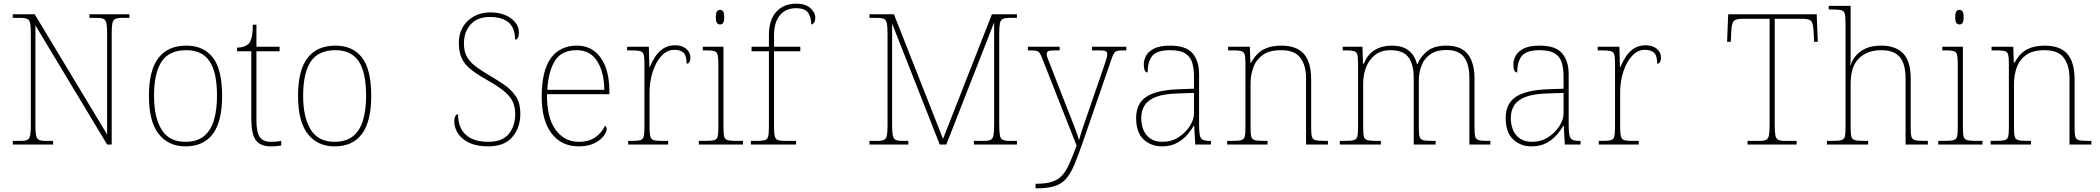

<svg xmlns="http://www.w3.org/2000/svg" viewBox="-20 -792 11506 1052"><path d="M50 0V-20H93Q118 -20 130 -26Q142 -32 145.5 -51Q149 -70 149 -108V-606Q149 -645 145.5 -663.5Q142 -682 130 -688Q118 -694 93 -694H50V-714H170L567 -55V-606Q567 -645 563.5 -663.5Q560 -682 548 -688Q536 -694 511 -694H470V-714H689V-694H648Q623 -694 611 -688Q599 -682 595.5 -663.5Q592 -645 592 -606V0H567L174 -653V-108Q174 -70 177.5 -51Q181 -32 193 -26Q205 -20 230 -20H271V0Z M996 10Q903 10 849.5 -58Q796 -126 796 -267Q796 -407 848 -474.5Q900 -542 1001 -542Q1096 -542 1146.5 -476.5Q1197 -411 1197 -267Q1197 -126 1146 -58Q1095 10 996 10ZM996 -15Q1060 -15 1098 -46.5Q1136 -78 1152.5 -134.5Q1169 -191 1169 -267Q1169 -395 1128.5 -456Q1088 -517 1001 -517Q907 -517 865.5 -454.5Q824 -392 824 -267Q824 -148 865.5 -81.5Q907 -15 996 -15Z M1464 10Q1406 10 1381.5 -24Q1357 -58 1357 -141V-511H1279V-531Q1300 -531 1315.5 -536.5Q1331 -542 1341 -551Q1351 -560 1358 -584Q1365 -608 1365 -657H1385V-536H1512V-511H1385V-132Q1385 -68 1403 -41.5Q1421 -15 1463 -15Q1480 -15 1492.5 -16Q1505 -17 1521 -20V5Q1505 8 1491.5 9Q1478 10 1464 10Z M1813 10Q1720 10 1666.5 -58Q1613 -126 1613 -267Q1613 -407 1665 -474.5Q1717 -542 1818 -542Q1913 -542 1963.5 -476.5Q2014 -411 2014 -267Q2014 -126 1963 -58Q1912 10 1813 10ZM1813 -15Q1877 -15 1915 -46.5Q1953 -78 1969.5 -134.5Q1986 -191 1986 -267Q1986 -395 1945.5 -456Q1905 -517 1818 -517Q1724 -517 1682.5 -454.5Q1641 -392 1641 -267Q1641 -148 1682.5 -81.5Q1724 -15 1813 -15Z M2655 10Q2592 10 2550.5 -10Q2509 -30 2489 -61.5Q2469 -93 2469 -126Q2469 -144 2474.5 -155Q2480 -166 2490 -166Q2490 -91 2533 -53Q2576 -15 2655 -15Q2732 -15 2767.5 -58Q2803 -101 2803 -168Q2803 -209 2787 -239.5Q2771 -270 2735.5 -297.5Q2700 -325 2643 -357Q2590 -387 2557 -414Q2524 -441 2509 -475Q2494 -509 2494 -559Q2494 -605 2515 -642Q2536 -679 2575 -701.5Q2614 -724 2666 -724Q2735 -724 2779 -692Q2823 -660 2823 -614Q2823 -575 2802 -575Q2802 -640 2766 -669.5Q2730 -699 2665 -699Q2594 -699 2558 -657.5Q2522 -616 2522 -554Q2522 -511 2537.5 -482.5Q2553 -454 2582 -431.5Q2611 -409 2653 -384Q2699 -357 2739.5 -330Q2780 -303 2805.5 -265.5Q2831 -228 2831 -169Q2831 -93 2787.5 -41.5Q2744 10 2655 10Z M3150 10Q3057 10 3002.5 -60.5Q2948 -131 2948 -262Q2948 -404 2998 -473Q3048 -542 3141 -542Q3224 -542 3271.5 -475.5Q3319 -409 3319 -290V-276H2977Q2976 -146 3024.5 -80.5Q3073 -15 3151 -15Q3208 -15 3243 -40.5Q3278 -66 3295 -103Q3304 -97 3304 -85Q3304 -68 3286.5 -45.5Q3269 -23 3235 -6.5Q3201 10 3150 10ZM3291 -300Q3290 -397 3252 -457Q3214 -517 3140 -517Q3056 -517 3020 -458Q2984 -399 2979 -300Z M3422 0V-20H3444Q3474 -20 3488.5 -24Q3503 -28 3507 -44.5Q3511 -61 3511 -98V-442Q3511 -477 3507 -492.5Q3503 -508 3487 -512Q3471 -516 3434 -516H3416V-536H3535L3538 -424H3540Q3552 -453 3569.5 -480.5Q3587 -508 3614 -526Q3641 -544 3679 -544Q3717 -544 3740 -524.5Q3763 -505 3763 -476Q3763 -463 3758 -453Q3753 -443 3742 -443Q3742 -487 3725 -503Q3708 -519 3674 -519Q3635 -519 3604.5 -486Q3574 -453 3556.5 -399.5Q3539 -346 3539 -284V-98Q3539 -61 3543.5 -44.5Q3548 -28 3562 -24Q3576 -20 3606 -20H3641V0Z M3925 -658Q3915 -658 3908.5 -666Q3902 -674 3902 -698Q3902 -721 3908.5 -729.5Q3915 -738 3925 -738Q3936 -738 3942 -729.5Q3948 -721 3948 -698Q3948 -674 3942 -666Q3936 -658 3925 -658ZM3809 0V-20H3839Q3876 -20 3892 -24Q3908 -28 3912 -43.5Q3916 -59 3916 -94V-438Q3916 -475 3912 -491.5Q3908 -508 3893.5 -512Q3879 -516 3849 -516H3831V-536H3944V-94Q3944 -59 3948 -43.5Q3952 -28 3968.5 -24Q3985 -20 4021 -20H4051V0Z M4094 0V-20H4126Q4156 -20 4170.5 -24Q4185 -28 4189 -44.5Q4193 -61 4193 -98V-511H4098V-536H4193V-600Q4193 -682 4233 -727Q4273 -772 4344 -772Q4392 -772 4419.5 -748Q4447 -724 4447 -697Q4447 -677 4440 -667.5Q4433 -658 4425 -658Q4425 -695 4408.5 -721Q4392 -747 4342 -747Q4284 -747 4252.5 -707.5Q4221 -668 4221 -600V-536H4365V-511H4221V-98Q4221 -61 4225.5 -44.5Q4230 -28 4244 -24Q4258 -20 4288 -20H4342V0Z M4744 0V-20H4787Q4812 -20 4824 -26Q4836 -32 4839.5 -51Q4843 -70 4843 -108V-606Q4843 -645 4839.5 -663.5Q4836 -682 4824 -688Q4812 -694 4787 -694H4744V-714H4878L5147 -31L5415 -714H5552V-694H5511Q5486 -694 5474 -688Q5462 -682 5458.5 -663.5Q5455 -645 5455 -606V-108Q5455 -70 5458.5 -51Q5462 -32 5474 -26Q5486 -20 5511 -20H5552V0H5316V-20H5371Q5396 -20 5408 -26Q5420 -32 5423.5 -51Q5427 -70 5427 -108V-669L5165 0H5129L4868 -663V-108Q4868 -70 4871.5 -51Q4875 -32 4887 -26Q4899 -20 4924 -20H4957V0Z M5654 215Q5710 215 5744 204Q5778 193 5800 168.5Q5822 144 5839.5 104Q5857 64 5879 6L5692 -468Q5683 -492 5676 -502Q5669 -512 5656 -514Q5643 -516 5615 -516H5612V-536H5786V-516H5761Q5730 -516 5722.5 -511Q5715 -506 5715 -495Q5715 -485 5722.5 -467Q5730 -449 5746 -407L5822 -212Q5834 -181 5848 -146Q5862 -111 5874 -79Q5886 -47 5892 -24Q5901 -56 5912.5 -90.5Q5924 -125 5940 -171L6027 -423Q6035 -447 6041 -466Q6047 -485 6047 -495Q6047 -506 6039.5 -511Q6032 -516 6001 -516H5963V-536H6151V-516H6147Q6119 -516 6105.5 -514Q6092 -512 6085 -502Q6078 -492 6070 -468L5914 -16Q5887 62 5865.5 112.5Q5844 163 5818.5 190.5Q5793 218 5754.5 229Q5716 240 5655 240H5654Z M6346 10Q6287 10 6246 -28Q6205 -66 6205 -146Q6205 -225 6261.5 -262Q6318 -299 6439 -303L6522 -306V-371Q6522 -414 6513 -446.5Q6504 -479 6476 -498Q6448 -517 6391 -517Q6317 -517 6292.5 -484.5Q6268 -452 6268 -395Q6247 -395 6247 -441Q6247 -462 6259 -485.5Q6271 -509 6302.5 -525.5Q6334 -542 6391 -542Q6479 -542 6514.5 -499.5Q6550 -457 6550 -386V-110Q6550 -73 6553.5 -53.5Q6557 -34 6569 -27Q6581 -20 6608 -20H6615V0H6529L6523 -104H6521Q6510 -83 6487.5 -56Q6465 -29 6430 -9.5Q6395 10 6346 10ZM6350 -15Q6399 -15 6437.5 -40Q6476 -65 6499 -101Q6522 -137 6522 -170V-283L6436 -280Q6358 -278 6314 -261Q6270 -244 6251.5 -214.5Q6233 -185 6233 -145Q6233 -111 6244.5 -81.5Q6256 -52 6282 -33.5Q6308 -15 6350 -15Z M6704 0V-20H6727Q6764 -20 6780 -24Q6796 -28 6800 -43.5Q6804 -59 6804 -94V-442Q6804 -477 6800 -492.5Q6796 -508 6781.5 -512Q6767 -516 6737 -516H6709V-536H6828L6831 -449H6835Q6865 -502 6904.5 -522Q6944 -542 6999 -542Q7085 -542 7124.5 -496.5Q7164 -451 7164 -357V-94Q7164 -59 7168 -43.5Q7172 -28 7188.5 -24Q7205 -20 7241 -20H7256V0H7136V-365Q7136 -432 7105.5 -474.5Q7075 -517 6999 -517Q6934 -517 6897.5 -490Q6861 -463 6846.5 -421Q6832 -379 6832 -334V-94Q6832 -59 6836 -43.5Q6840 -28 6856.5 -24Q6873 -20 6909 -20H6925V0Z M7321 0V-20H7344Q7381 -20 7397 -24Q7413 -28 7417 -43.5Q7421 -59 7421 -94V-442Q7421 -477 7417 -492.5Q7413 -508 7398.5 -512Q7384 -516 7354 -516H7337V-536H7445L7448 -443H7453Q7472 -493 7512 -517.5Q7552 -542 7604 -542Q7650 -542 7678 -528Q7706 -514 7721.5 -491Q7737 -468 7744 -441H7747Q7763 -482 7800.5 -512Q7838 -542 7905 -542Q7985 -542 8022 -495.5Q8059 -449 8059 -361V-94Q8059 -59 8063 -43.5Q8067 -28 8083.5 -24Q8100 -20 8136 -20H8146V0H8031V-365Q8031 -439 8002 -478.5Q7973 -518 7905 -518Q7852 -518 7818.5 -495.5Q7785 -473 7769.5 -434.5Q7754 -396 7754 -349V-94Q7754 -59 7758 -43.5Q7762 -28 7778 -24Q7794 -20 7831 -20H7846V0H7726V-365Q7726 -438 7697.5 -477.5Q7669 -517 7598 -517Q7548 -517 7515 -491.5Q7482 -466 7465.5 -424.5Q7449 -383 7449 -334V-94Q7449 -59 7453 -43.5Q7457 -28 7473.5 -24Q7490 -20 7526 -20H7546V0Z M8371 10Q8312 10 8271 -28Q8230 -66 8230 -146Q8230 -225 8286.5 -262Q8343 -299 8464 -303L8547 -306V-371Q8547 -414 8538 -446.5Q8529 -479 8501 -498Q8473 -517 8416 -517Q8342 -517 8317.5 -484.5Q8293 -452 8293 -395Q8272 -395 8272 -441Q8272 -462 8284 -485.5Q8296 -509 8327.5 -525.5Q8359 -542 8416 -542Q8504 -542 8539.5 -499.5Q8575 -457 8575 -386V-110Q8575 -73 8578.5 -53.5Q8582 -34 8594 -27Q8606 -20 8633 -20H8640V0H8554L8548 -104H8546Q8535 -83 8512.5 -56Q8490 -29 8455 -9.5Q8420 10 8371 10ZM8375 -15Q8424 -15 8462.5 -40Q8501 -65 8524 -101Q8547 -137 8547 -170V-283L8461 -280Q8383 -278 8339 -261Q8295 -244 8276.5 -214.5Q8258 -185 8258 -145Q8258 -111 8269.5 -81.5Q8281 -52 8307 -33.5Q8333 -15 8375 -15Z M8740 0V-20H8762Q8792 -20 8806.5 -24Q8821 -28 8825 -44.5Q8829 -61 8829 -98V-442Q8829 -477 8825 -492.5Q8821 -508 8805 -512Q8789 -516 8752 -516H8734V-536H8853L8856 -424H8858Q8870 -453 8887.5 -480.5Q8905 -508 8932 -526Q8959 -544 8997 -544Q9035 -544 9058 -524.5Q9081 -505 9081 -476Q9081 -463 9076 -453Q9071 -443 9060 -443Q9060 -487 9043 -503Q9026 -519 8992 -519Q8953 -519 8922.5 -486Q8892 -453 8874.5 -399.5Q8857 -346 8857 -284V-98Q8857 -61 8861.5 -44.5Q8866 -28 8880 -24Q8894 -20 8924 -20H8959V0Z M9555 0V-20H9620Q9645 -20 9657 -26Q9669 -32 9672.5 -51Q9676 -70 9676 -108V-689H9527Q9488 -689 9478 -675Q9468 -661 9466 -620L9463 -563H9443L9449 -714H9934L9940 -563H9920L9917 -620Q9915 -661 9905 -675Q9895 -689 9856 -689H9704V-108Q9704 -70 9707.5 -51Q9711 -32 9723 -26Q9735 -20 9760 -20H9824V0Z M9990 0V-20H10015Q10052 -20 10068 -24Q10084 -28 10088 -43.5Q10092 -59 10092 -94V-662Q10092 -699 10088 -715.5Q10084 -732 10069.5 -736Q10055 -740 10025 -740H10000V-760H10120V-482Q10120 -469 10119.5 -456.5Q10119 -444 10117 -435H10119Q10128 -461 10147.5 -485.5Q10167 -510 10201.5 -526Q10236 -542 10288 -542Q10366 -542 10407.5 -499.5Q10449 -457 10449 -362V-94Q10449 -59 10453 -43.5Q10457 -28 10473.5 -24Q10490 -20 10526 -20H10543V0H10421V-360Q10421 -441 10389.5 -479Q10358 -517 10288 -517Q10212 -517 10166 -473Q10120 -429 10120 -334V-94Q10120 -59 10124 -43.5Q10128 -28 10144.5 -24Q10161 -20 10197 -20H10216V0Z M10716 -658Q10706 -658 10699.5 -666Q10693 -674 10693 -698Q10693 -721 10699.5 -729.5Q10706 -738 10716 -738Q10727 -738 10733 -729.5Q10739 -721 10739 -698Q10739 -674 10733 -666Q10727 -658 10716 -658ZM10600 0V-20H10630Q10667 -20 10683 -24Q10699 -28 10703 -43.5Q10707 -59 10707 -94V-438Q10707 -475 10703 -491.5Q10699 -508 10684.5 -512Q10670 -516 10640 -516H10622V-536H10735V-94Q10735 -59 10739 -43.5Q10743 -28 10759.5 -24Q10776 -20 10812 -20H10842V0Z M10887 0V-20H10910Q10947 -20 10963 -24Q10979 -28 10983 -43.5Q10987 -59 10987 -94V-442Q10987 -477 10983 -492.5Q10979 -508 10964.5 -512Q10950 -516 10920 -516H10892V-536H11011L11014 -449H11018Q11048 -502 11087.5 -522Q11127 -542 11182 -542Q11268 -542 11307.5 -496.5Q11347 -451 11347 -357V-94Q11347 -59 11351 -43.5Q11355 -28 11371.5 -24Q11388 -20 11424 -20H11439V0H11319V-365Q11319 -432 11288.5 -474.5Q11258 -517 11182 -517Q11117 -517 11080.5 -490Q11044 -463 11029.5 -421Q11015 -379 11015 -334V-94Q11015 -59 11019 -43.5Q11023 -28 11039.5 -24Q11056 -20 11092 -20H11108V0Z"/></svg>

Font: Noto Serif Myanmar Thin
Style: Regular
Weight: 100
Designer: Ben Mitchell and the Monotype Design Team
Foundry: Monotype Imaging Inc.
Version: Version 2.106; ttfautohint (v1.8.4.7-5d5b)